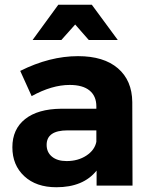

<svg xmlns="http://www.w3.org/2000/svg" viewBox="-20 -780 636 807"><path d="M296 -677 238 -612H117L225 -760H366L475 -612H353ZM537 0H386V-63Q330 7 217 7Q132 7 82 -39.5Q32 -86 32 -161Q32 -237 85.5 -279.5Q139 -322 237 -323H385V-333Q385 -376 356.5 -399.5Q328 -423 273 -423Q198 -423 113 -376L65 -482Q189 -544 308 -544Q416 -544 475.5 -493Q535 -442 536 -351ZM260 -103Q308 -103 343 -126Q378 -149 385 -184V-232H264Q176 -232 176 -171Q176 -140 198.5 -121.5Q221 -103 260 -103Z"/></svg>

Font: Montserrat-Arabic SemiBold
Style: Regular
Weight: 600
Designer: Mohamed Gaber
Foundry: Kief Type Foundry
Version: Version 5.008;PS 005.008;hotconv 1.0.88;makeotf.lib2.5.64775